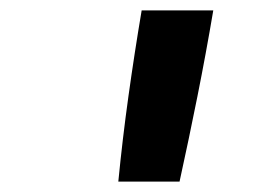

<svg xmlns="http://www.w3.org/2000/svg" viewBox="-20 -792 540 370"><path d="M208 -442Q216 -524 227.5 -606.5Q239 -689 253 -772H391Q377 -689 360.5 -606.5Q344 -524 326 -442Z"/></svg>

Font: Iosevka SS18 Extrabold
Style: Italic
Weight: 800
Italic angle: -9°
Monospace: yes
Designer: Belleve Invis
Foundry: Belleve Invis
Version: Version 25.1.1; ttfautohint (v1.8.4)